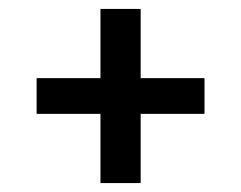

<svg xmlns="http://www.w3.org/2000/svg" viewBox="-20 -555 540 430"><path d="M295 -145H205V-300H62V-380H205V-535H295V-380H438V-300H295Z"/></svg>

Font: Iosevka Term Medium
Style: Regular
Weight: 500
Monospace: yes
Designer: Belleve Invis
Foundry: Belleve Invis
Version: Version 26.3.1